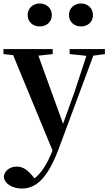

<svg xmlns="http://www.w3.org/2000/svg" viewBox="-27 -820 629 1111"><path d="M203 -667C240 -667 273 -691 273 -733C273 -774 240 -800 203 -800C166 -800 133 -774 133 -733C133 -691 166 -667 203 -667ZM442 -667C479 -667 511 -691 511 -733C511 -774 479 -800 442 -800C405 -800 372 -774 372 -733C372 -691 405 -667 442 -667ZM376 -507 473 -497 405 -290 338 -104 195 -498 278 -507V-536H-7V-507L49 -501L277 51C246 128 214 180 173 212L158 194C133 165 106 144 71 144C36 144 1 162 -5 201C-2 245 47 271 99 271C182 271 248 212 312 43L513 -498L580 -507V-536H376Z"/></svg>

Font: Noto Serif SC
Style: Bold
Weight: 700
Designer: Ryoko NISHIZUKA 西塚涼子 (kana & ideographs); Frank Grießhammer (Latin, Greek & Cyrillic); Wenlong ZHANG 张文龙 (bopomofo); San
Foundry: Adobe
Version: Version 2.001;hotconv 1.1.0;makeotfexe 2.6.0